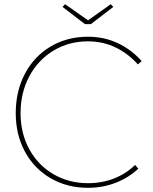

<svg xmlns="http://www.w3.org/2000/svg" viewBox="-20 -885 730 915"><path d="M55 -346Q55 -451 99 -534Q143 -617 221.5 -663.5Q300 -710 399 -710Q476 -710 541 -679.5Q606 -649 655 -594L637 -578Q591 -630 530.5 -659Q470 -688 399 -688Q308 -688 234.5 -643.5Q161 -599 119.5 -521Q78 -443 78 -346Q78 -250 119.5 -174Q161 -98 234.5 -55Q308 -12 399 -12Q466 -12 523.5 -34.5Q581 -57 624 -99L639 -81Q593 -38 531.5 -14Q470 10 399 10Q300 10 221.5 -35.5Q143 -81 99 -162Q55 -243 55 -346ZM278 -852 290 -865 407 -783H392L508 -865L520 -852L413 -770H385Z"/></svg>

Font: Easer Grotesk Variable
Style: Regular
Weight: 400
Designer: Boardeaser, Bonnie Shaver-Troup, Thomas Jockin
Foundry: Lexend
Version: Version 1.001;Glyphs 3.1.2 (3151)